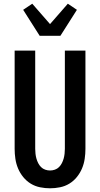

<svg xmlns="http://www.w3.org/2000/svg" viewBox="-20 -1008 540 1036"><path d="M250 8Q223 8 196 2.5Q169 -3 146 -17Q123 -31 105.5 -52.5Q88 -74 77.5 -99Q67 -124 63 -151Q59 -178 59 -205V-735H170V-205Q170 -192 171.5 -178.5Q173 -165 176.5 -152.5Q180 -140 186 -128Q192 -116 201.5 -106.5Q211 -97 224 -92.5Q237 -88 250 -88Q263 -88 276 -92.5Q289 -97 298.5 -106.5Q308 -116 314 -128Q320 -140 323.5 -152.5Q327 -165 328.5 -178.5Q330 -192 330 -205V-735H441V-205Q441 -178 437 -151Q433 -124 422.5 -99Q412 -74 394.5 -52.5Q377 -31 354 -17Q331 -3 304 2.5Q277 8 250 8ZM194 -815 105 -955 154 -988 250 -878 346 -988 395 -955 306 -815Z"/></svg>

Font: Iosevka Curly
Style: Bold
Weight: 700
Monospace: yes
Designer: Belleve Invis
Foundry: Belleve Invis
Version: Version 22.1.2; ttfautohint (v1.8.4)